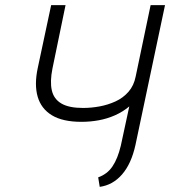

<svg xmlns="http://www.w3.org/2000/svg" viewBox="-20 -720 662 747"><path d="M507 -156 622 -700H566L508 -423Q501 -387 480 -363Q459 -339 429.5 -325.5Q400 -312 367.5 -306Q335 -300 303 -300Q248 -300 218.5 -317.5Q189 -335 181.5 -369Q174 -403 184 -453L235 -700H179L127 -456Q113 -391 126.5 -344Q140 -297 182 -271.5Q224 -246 297 -246Q331 -246 364 -252Q397 -258 427.5 -271.5Q458 -285 483 -306L450 -153Q444 -128 436 -108Q428 -88 417.5 -72.5Q407 -57 393 -46.5Q379 -36 362 -30L368 7Q419 0 455 -41.5Q491 -83 507 -156Z"/></svg>

Font: Advent Pro
Style: Italic
Weight: 400
Italic angle: -12°
Designer: VivaRado, Andreas Kalpakidis
Foundry: VivaRado, Andreas Kalpakidis
Version: Version 3.000